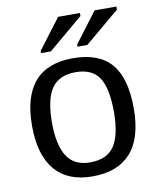

<svg xmlns="http://www.w3.org/2000/svg" viewBox="-84 -802 723 878"><g transform="rotate(-10 278.0 -363.0)"><path d="M514.2 -264.6Q514.2 -126 453.1 -58.1Q392.1 9.8 275.9 9.8Q160.2 9.8 101.1 -60.8Q42 -131.3 42 -264.6Q42 -538.1 278.8 -538.1Q399.9 -538.1 457 -471.4Q514.2 -404.8 514.2 -264.6ZM421.9 -264.6Q421.9 -374 389.4 -423.6Q356.9 -473.1 280.3 -473.1Q203.1 -473.1 168.7 -422.6Q134.3 -372.1 134.3 -264.6Q134.3 -160.2 168.2 -107.7Q202.1 -55.2 274.9 -55.2Q354 -55.2 387.9 -106Q421.9 -156.7 421.9 -264.6ZM140.1 -586.4V-596.2L246.1 -736.3H347.2V-722.2L186 -586.4ZM309.6 -586.4V-596.2L415.5 -736.3H516.6V-722.2L355.5 -586.4Z"/></g></svg>

Font: Arimo
Style: Regular
Weight: 400
Designer: Steve Matteson
Foundry: Monotype Imaging Inc.
Version: Version 1.33